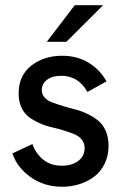

<svg xmlns="http://www.w3.org/2000/svg" viewBox="-20 -710 475 740"><path d="M160.2 -548.8 268.1 -689.9H377.4L235.8 -548.8ZM220.2 9.8Q150.4 9.8 98.1 -27.3Q45.9 -64.5 27.8 -118.7L105 -154.8Q117.2 -119.1 146 -95.2Q174.8 -71.3 218.8 -71.3Q256.8 -71.3 281.5 -89.8Q306.2 -108.4 306.2 -139.2Q306.2 -158.2 295.2 -171.9Q284.2 -185.5 266.4 -192.9Q248.5 -200.2 225.6 -207.3Q202.6 -214.4 179 -219.7Q155.3 -225.1 132.3 -235.4Q109.4 -245.6 91.6 -258.8Q73.7 -272 62.7 -295.4Q51.8 -318.8 51.8 -349.6Q51.8 -418.5 100.3 -456.8Q148.9 -495.1 219.2 -495.1Q277.3 -495.1 321.3 -468.5Q365.2 -441.9 390.6 -396.5L316.9 -355.5Q282.2 -418 215.8 -418Q181.6 -418 161.4 -402.6Q141.1 -387.2 141.1 -362.8Q141.1 -346.2 152.1 -334Q163.1 -321.8 181.2 -315.2Q199.2 -308.6 222.4 -301.5Q245.6 -294.4 269.8 -288.3Q293.9 -282.2 317.1 -271Q340.3 -259.8 358.4 -245.1Q376.5 -230.5 387.5 -205.6Q398.4 -180.7 398.4 -147.9Q398.4 -109.4 383.1 -78.4Q367.7 -47.4 342.3 -28.6Q316.9 -9.8 285.6 0Q254.4 9.8 220.2 9.8Z"/></svg>

Font: HK Grotesk Medium
Style: Regular
Weight: 500
Designer: Alfredo Marco Pradil and Stefan Peev
Foundry: Hanken Design Co.
Version: Version 1.045;PS 001.045;hotconv 1.0.88;makeotf.lib2.5.64775